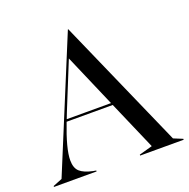

<svg xmlns="http://www.w3.org/2000/svg" viewBox="-144 -854 962 978"><g transform="rotate(-20 336.5 -365.0)"><path d="M-15 -5 35 -25 326 -730H328L639 -25L688 -5V0H452V-5L524 -25L409 -290H159Q109 -161 109 -99Q109 -57 130.5 -37.5Q152 -18 199 -8L216 -5V0H-15ZM404 -302 280 -589 176 -333 164 -302Z"/></g></svg>

Font: Nyght Serif
Style: Regular
Weight: 400
Designer: Maksym Kobuzan
Version: Version 0.410